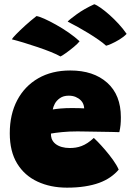

<svg xmlns="http://www.w3.org/2000/svg" viewBox="-20 -856 603 884"><path d="M526.5 -75Q510.5 -56 488.2 -40.5Q466 -25 436.8 -14.2Q407.5 -3.5 370.5 2.2Q333.5 8 288.5 8Q212.5 8 152.8 -19.8Q93 -47.5 59 -103Q25 -158.5 25 -242.5Q25 -329.5 59.2 -394.5Q93.5 -459.5 156 -495.5Q218.5 -531.5 303.5 -531.5Q410.5 -531.5 473.5 -475.2Q536.5 -419 536.5 -316Q536.5 -296 535 -280.8Q533.5 -265.5 529.5 -247.5Q521.5 -248 494.2 -248.5Q467 -249 433.8 -249.5Q400.5 -250 373 -250.5Q345.5 -251 337 -251Q298.5 -251 265.8 -247.8Q233 -244.5 214.5 -241Q214.5 -235 215.2 -228.8Q216 -222.5 218 -217Q223.5 -203 235.5 -193.5Q247.5 -184 264.5 -179.2Q281.5 -174.5 301 -174.5Q315 -174.5 328.5 -176.5Q342 -178.5 355.8 -183.8Q369.5 -189 383.2 -198Q397 -207 412 -221Q415 -218.5 429.8 -203.5Q444.5 -188.5 463.5 -166.5Q482.5 -144.5 500 -120.2Q517.5 -96 526.5 -75ZM223 -352Q237 -354.5 259.5 -356.5Q282 -358.5 312.5 -358.5Q330 -358.5 345.5 -358Q361 -357.5 367.5 -357Q367.5 -363.5 365 -372Q361.5 -384.5 351.8 -394.2Q342 -404 328 -409.8Q314 -415.5 296.5 -415.5Q272 -415.5 256 -404.2Q240 -393 232.2 -378Q224.5 -363 223 -352ZM148 -782Q159.5 -780.5 183.8 -769.8Q208 -759 238 -742.2Q268 -725.5 296.8 -705.5Q325.5 -685.5 346.5 -666Q338.5 -655.5 320 -640Q301.5 -624.5 283.5 -611.8Q265.5 -599 258.5 -596Q242 -605.5 214 -616.8Q186 -628 153.5 -639Q121 -650 89.8 -659.5Q58.5 -669 34.5 -675Q38 -681.5 54.8 -698.8Q71.5 -716 96.2 -738.5Q121 -761 148 -782ZM414 -836.5Q425 -833 443.5 -820Q462 -807 483.5 -788Q505 -769 526 -746.2Q547 -723.5 563 -700Q549 -685.5 529.5 -673.8Q510 -662 493 -654.5Q476 -647 468.5 -645.5Q454.5 -658.5 433.2 -673.2Q412 -688 387.5 -703Q363 -718 338.2 -731.8Q313.5 -745.5 291.5 -756.5Q298.5 -765 332.8 -790Q367 -815 414 -836.5Z"/></svg>

Font: Grandstander Thin Black
Style: Regular
Weight: 900
Version: Version 1.200